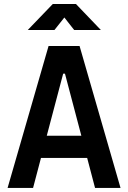

<svg xmlns="http://www.w3.org/2000/svg" viewBox="-20 -918 626 938"><path d="M17.1 0 217.3 -693.4H368.7L568.8 0H444.3L405.8 -146.5H180.2L141.6 0ZM208.5 -254.9H377.4L297.4 -558.1H288.6ZM115.7 -771.5 237.8 -898.4H351.1L472.7 -771.5H342.3L294.4 -832.5L246.1 -771.5Z"/></svg>

Font: CaskaydiaCove NFP SemiBold
Style: Regular
Weight: 600
Designer: Aaron Bell
Foundry: Saja Typeworks
Version: Version 2111.001; VTT 6.35;Nerd Fonts 3.1.1